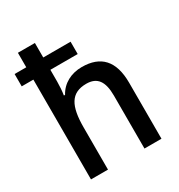

<svg xmlns="http://www.w3.org/2000/svg" viewBox="-179 -879 928 998"><g transform="rotate(-30 285.0 -380.0)"><path d="M178 -760H76V-673H6V-599H76V0H178V-253C178 -381 210 -443 303 -443C368 -443 397 -403 397 -318V0H499V-336C499 -468 439 -530 326 -530C263 -530 208 -502 179 -448H172C176 -473 178 -502 178 -528V-599H342V-673H178Z"/></g></svg>

Font: Noto Sans Devanagari SemiCondensed Medium
Style: Regular
Weight: 500
Width: 4
Designer: Jelle Bosma - Monotype Design Team
Foundry: Monotype Imaging Inc.
Version: Version 2.004